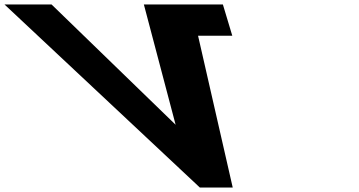

<svg xmlns="http://www.w3.org/2000/svg" viewBox="-497 -845 1616 865"><path d="M403.5 0H551.5L395.3 -684H549.5L507.1 -825H151.1L294.2 -283L-264.9 -825H-476.9Z"/></svg>

Font: Hussar
Style: BdOpOblSeven
Weight: 700
Foundry: Cannot Into Space Fonts
Version: Version 2.00